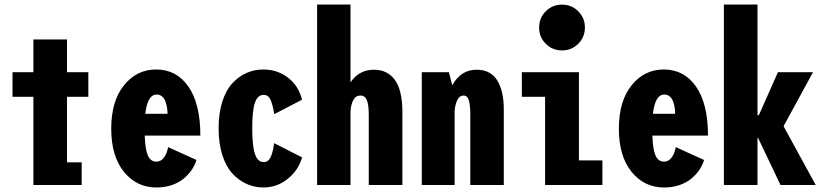

<svg xmlns="http://www.w3.org/2000/svg" viewBox="-20 -820 3640 851"><path d="M277 -100.5H342V0H128V-391H35.5V-500H128V-645H277V-500H371.5V-391H277Z M850.5 -111Q844.5 -89.5 831 -69Q817.5 -48.5 796.2 -30Q775 -11.5 743 -0.2Q711 11 673.5 11Q585.5 11 529.2 -58.5Q473 -128 473 -250Q473 -372 529.5 -442Q586 -512 672 -512Q762.5 -512 815.2 -436Q868 -360 868 -219H621.5Q623.5 -157.5 635.5 -130.5Q647.5 -103.5 673.5 -103.5Q693 -103.5 706.8 -121.8Q720.5 -140 725 -168ZM674.5 -401Q633.5 -401 624 -315.5H722.5Q722.5 -330 720.2 -343.8Q718 -357.5 713 -371Q708 -384.5 698 -392.8Q688 -401 674.5 -401Z M1319 -122.5Q1302.5 -65 1255 -27Q1207.5 11 1147.5 11Q1108 11 1073 -4.8Q1038 -20.5 1009.8 -51.2Q981.5 -82 965.2 -133.5Q949 -185 949 -251Q949 -318 965.2 -369.2Q981.5 -420.5 1009.8 -451Q1038 -481.5 1072.8 -496.8Q1107.5 -512 1147.5 -512Q1209 -512 1256.5 -475.8Q1304 -439.5 1318.5 -378L1195.5 -314Q1189 -356 1179 -377.8Q1169 -399.5 1149 -399.5Q1122 -399.5 1110 -365.2Q1098 -331 1098 -251Q1098 -172 1110.2 -136.8Q1122.5 -101.5 1149 -101.5Q1169 -101.5 1179.5 -123.5Q1190 -145.5 1195 -185.5Z M1385.5 0V-800H1533.5V-455Q1571.5 -511 1638 -511Q1697 -511 1730.2 -465.8Q1763.5 -420.5 1763.5 -323V0H1614.5V-309.5Q1614.5 -355 1606.2 -375.8Q1598 -396.5 1577 -396.5Q1556.5 -396.5 1545.8 -376.2Q1535 -356 1533.5 -324.5V0Z M1849.5 0V-500H1969.5L1984.5 -442Q2022.5 -511 2092.5 -511Q2154 -511 2183.5 -464.2Q2213 -417.5 2213 -334V0H2064.5V-313.5Q2064.5 -351 2058.5 -373.8Q2052.5 -396.5 2034.5 -396.5Q2016.5 -396.5 2006.8 -376.2Q1997 -356 1995 -328V0Z M2543 -626Q2513.5 -596.5 2471 -596.5Q2428.5 -596.5 2399 -626Q2369.5 -655.5 2369.5 -698Q2369.5 -740.5 2399 -770Q2428.5 -799.5 2471 -799.5Q2513.5 -799.5 2543 -770Q2572.5 -740.5 2572.5 -698Q2572.5 -655.5 2543 -626ZM2546 -109H2650V0H2396V-391H2293V-500H2546Z M3100.5 -111Q3094.5 -89.5 3081 -69Q3067.5 -48.5 3046.2 -30Q3025 -11.5 2993 -0.2Q2961 11 2923.5 11Q2835.5 11 2779.2 -58.5Q2723 -128 2723 -250Q2723 -372 2779.5 -442Q2836 -512 2922 -512Q3012.5 -512 3065.2 -436Q3118 -360 3118 -219H2871.5Q2873.5 -157.5 2885.5 -130.5Q2897.5 -103.5 2923.5 -103.5Q2943 -103.5 2956.8 -121.8Q2970.5 -140 2975 -168ZM2924.5 -401Q2883.5 -401 2874 -315.5H2972.5Q2972.5 -330 2970.2 -343.8Q2968 -357.5 2963 -371Q2958 -384.5 2948 -392.8Q2938 -401 2924.5 -401Z M3439.5 0 3340 -208.5H3337.5V0H3188.5V-800H3337.5V-309.5H3343.5L3428 -500H3583.5L3453 -260.5L3595.5 0Z"/></svg>

Font: League Mono Condensed
Style: Bold
Weight: 700
Width: 1
Designer: Tyler Finck
Foundry: The League of Moveable Type / Tyler Finck
Version: Version 2.210